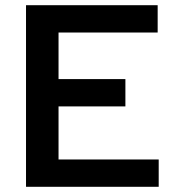

<svg xmlns="http://www.w3.org/2000/svg" viewBox="-20 -718 690 738"><path d="M80 0V-698H586V-593H205V-414H462V-309H205V-105H590V0Z"/></svg>

Font: Azeret Mono Thin Medium
Style: Regular
Weight: 500
Version: Version 1.002